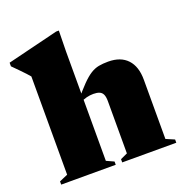

<svg xmlns="http://www.w3.org/2000/svg" viewBox="-149 -858 934 976"><g transform="rotate(-20 318.0 -370.0)"><path d="M347.5 -17.5 385.5 -35V-318Q385.5 -341 379.5 -354Q373.5 -367 360.8 -372.2Q348 -377.5 328.5 -377.5Q310 -377.5 291.8 -373Q273.5 -368.5 250.5 -356.5L245.5 -368.5Q283.5 -415 310.5 -442.5Q337.5 -470 359.5 -483.8Q381.5 -497.5 404 -501.8Q426.5 -506 455 -506Q522.5 -506 558.5 -467.5Q594.5 -429 594.5 -357.5V-37L640 -17.5V0H347.5ZM312.5 0H17.5V-17.5L63 -37V-568.5Q56 -577 44.8 -589.2Q33.5 -601.5 18 -617.2Q2.5 -633 -17 -652.5V-672L259.5 -740H274L272 -628V-36L312.5 -17.5Z"/></g></svg>

Font: Newsreader 60pt ExtraBold
Style: Regular
Weight: 800
Designer: Hugues Gentile
Foundry: Production Type
Version: Version 1.003